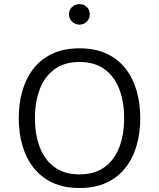

<svg xmlns="http://www.w3.org/2000/svg" viewBox="-20 -919 781 944"><path d="M371 -681.4Q294.7 -681.4 238.5 -655.4Q182.2 -629.4 145.4 -582.5Q108.5 -535.7 90.3 -473.3Q72.1 -410.9 72.1 -338Q72.1 -265.5 90.4 -202.9Q108.6 -140.3 145.5 -93.6Q182.4 -46.9 238.6 -20.7Q294.9 5.4 371 5.4Q447.1 5.4 503.3 -20.7Q559.6 -46.9 596.5 -93.6Q633.3 -140.3 651.5 -202.9Q669.7 -265.5 669.7 -338Q669.7 -410.9 651.5 -473.3Q633.3 -535.7 596.5 -582.5Q559.7 -629.4 503.5 -655.4Q447.2 -681.4 371 -681.4ZM371 -614.3Q444.6 -614.3 493.2 -579.2Q541.9 -544 566.1 -481.8Q590.4 -419.6 590.4 -338Q590.4 -256.6 566.3 -194.3Q542.2 -132 493.5 -96.8Q444.7 -61.6 371 -61.6Q297.6 -61.6 248.8 -96.8Q200 -132 175.9 -194.2Q151.9 -256.4 151.9 -338Q151.9 -419.6 176.1 -481.8Q200.2 -544 248.9 -579.2Q297.5 -614.3 371 -614.3ZM319 -849Q319 -828.1 334.1 -813Q349.2 -797.9 370.7 -797.9Q392.6 -797.9 407 -813Q421.5 -828.1 421.5 -849Q421.5 -870 407 -884.4Q392.6 -898.8 370.7 -898.8Q349.2 -898.8 334.1 -884.4Q319 -870 319 -849Z"/></svg>

Font: Estedad VF
Style: Regular
Weight: 100
Designer: Amin Abedi
Version: Version 7.3